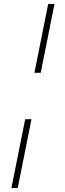

<svg xmlns="http://www.w3.org/2000/svg" viewBox="-20 -762 328 976"><path d="M155 -392 225 -742H257L187 -392ZM38 194 108 -156H140L70 194Z"/></svg>

Font: Montserrat Thin ExtraLight
Style: Italic
Weight: 250
Italic angle: -11.3°
Version: Version 9.000